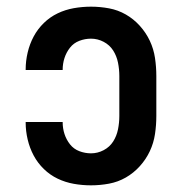

<svg xmlns="http://www.w3.org/2000/svg" viewBox="-20 -548 540 576"><path d="M253 8Q227 8 201.5 3.5Q176 -1 153 -12Q130 -23 111.5 -41Q93 -59 81 -81.5Q69 -104 63 -129.5Q57 -155 57 -180Q57 -181 57 -181.5Q57 -182 57 -182H168Q168 -182 168 -181.5Q168 -181 168 -181Q168 -163 173.5 -146Q179 -129 190 -115Q201 -101 218 -94.5Q235 -88 253 -88Q273 -88 291 -97.5Q309 -107 319.5 -123.5Q330 -140 334 -160Q338 -180 338 -200V-320Q338 -340 334 -360Q330 -380 319.5 -396.5Q309 -413 291 -422.5Q273 -432 253 -432Q235 -432 218 -425.5Q201 -419 190 -405Q179 -391 173.5 -374Q168 -357 168 -339Q168 -339 168 -338.5Q168 -338 168 -338H57Q57 -338 57 -338.5Q57 -339 57 -340Q57 -365 63 -390.5Q69 -416 81 -438.5Q93 -461 111.5 -479Q130 -497 153 -508Q176 -519 201.5 -523.5Q227 -528 253 -528Q280 -528 307 -523Q334 -518 357.5 -504.5Q381 -491 399.5 -470.5Q418 -450 429.5 -425.5Q441 -401 445 -374Q449 -347 449 -320V-200Q449 -173 445 -146Q441 -119 429.5 -94.5Q418 -70 399.5 -49.5Q381 -29 357.5 -15.5Q334 -2 307 3Q280 8 253 8Z"/></svg>

Font: Iosevka SS04
Style: Bold
Weight: 700
Monospace: yes
Designer: Belleve Invis
Foundry: Belleve Invis
Version: Version 19.0.0; ttfautohint (v1.8.4)